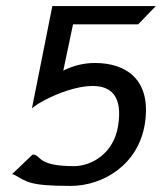

<svg xmlns="http://www.w3.org/2000/svg" viewBox="-20 -600 532 631"><path d="M20 -28 26 -26C69 -3 74 11 212 11C319 11 435 -59 456 -193C479 -340 393 -393 292 -393C253 -393 218 -383 188 -368L220 -520H434L492 -580H152L85 -244L94 -251C137 -283 305 -360 356 -287C370 -267 376 -235 368 -186C354 -96 281 -54 223 -54C102 -54 116 -89 90 -92H87Z"/></svg>

Font: Charger Sport
Style: DfBdObl
Weight: 400
Designer: Jasper
Foundry: Cannot Into Space Fonts
Version: Version 1.1